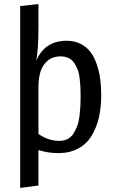

<svg xmlns="http://www.w3.org/2000/svg" viewBox="-20 -730 555 943"><path d="M168.9 -599.1Q168.9 -488.8 158.2 -432.1Q200.2 -529.8 307.1 -529.8Q345.7 -529.8 375.7 -514.6Q405.8 -499.5 424.6 -474.4Q443.4 -449.2 455.3 -413.8Q467.3 -378.4 472.2 -341.6Q477.1 -304.7 477.1 -262.2Q477.1 -202.1 465.6 -152.6Q454.1 -103 429.9 -63Q405.8 -22.9 364 -0.5Q322.3 22 266.1 22Q215.3 22 168.9 6.8V181.2L79.1 192.9V-700.2L168.9 -710ZM276.9 -453.1Q239.3 -453.1 214.1 -431.9Q189 -410.6 179 -378.4Q168.9 -346.2 168.9 -304.2V-71.8Q218.3 -38.1 271 -38.1Q294.4 -38.1 312.5 -47.6Q330.6 -57.1 341.6 -75.2Q352.5 -93.3 359.9 -113Q367.2 -132.8 370.4 -160.2Q373.5 -187.5 374.8 -208.7Q376 -230 376 -256.8Q376 -283.2 375 -302.5Q374 -321.8 371.1 -346.4Q368.2 -371.1 361.3 -388.4Q354.5 -405.8 344 -421.4Q333.5 -437 316.4 -445.1Q299.3 -453.1 276.9 -453.1Z"/></svg>

Font: Sansita Light
Style: Regular
Weight: 300
Designer: Pablo Cosgaya
Foundry: Omnibus-Type
Version: Version 1.006;hotconv 1.0.109;makeotfexe 2.5.65596